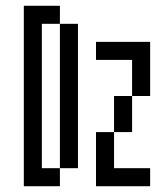

<svg xmlns="http://www.w3.org/2000/svg" viewBox="-20 -645 540 665"><path d="M187.5 -562.5H125V-62.5H187.5V0H62.5V-625H187.5ZM187.5 -562.5H250V-62.5H187.5ZM312.5 -187.5H375V-62.5H500V0H312.5ZM312.5 -500H500V-312.5H437.5V-437.5H312.5ZM375 -312.5H437.5V-187.5H375Z"/></svg>

Font: 寒蝉点阵体 16px
Style: Regular
Weight: 400
Designer: Designed by Warren2060
Foundry: ChillType
Version: Version 1.000